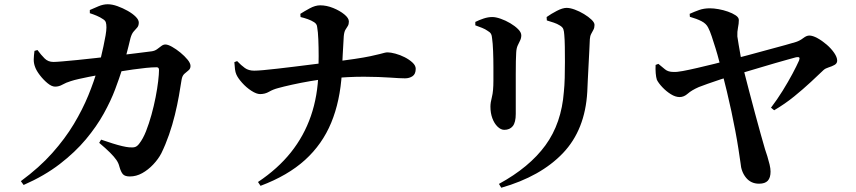

<svg xmlns="http://www.w3.org/2000/svg" viewBox="-20 -814 4020 902"><path d="M590 15Q567 15 557.5 4.5Q548 -6 541 -31Q537 -48 526.5 -63Q516 -78 497 -97Q478 -116 446 -143L455 -158Q484 -148 509.5 -140Q535 -132 554.5 -127.5Q574 -123 586 -122Q605 -120 615 -123.5Q625 -127 634 -139Q652 -162 666 -197.5Q680 -233 691.5 -274.5Q703 -316 711 -357Q719 -398 723 -432Q727 -466 727 -485Q727 -498 716 -498Q695 -498 665.5 -495Q636 -492 604.5 -487.5Q573 -483 542.5 -478Q512 -473 485 -469Q468 -466 445 -462Q422 -458 397.5 -453Q373 -448 350.5 -443Q328 -438 313 -433Q290 -426 273.5 -416.5Q257 -407 239 -407Q223 -407 203.5 -423Q184 -439 167.5 -460.5Q151 -482 145 -499Q138 -517 138.5 -535.5Q139 -554 142 -575L156 -579Q173 -556 189.5 -539.5Q206 -523 231 -523Q243 -523 272 -525.5Q301 -528 342.5 -532Q384 -536 431.5 -541.5Q479 -547 526.5 -552.5Q574 -558 617.5 -563.5Q661 -569 693 -573Q707 -575 717.5 -582.5Q728 -590 737.5 -597.5Q747 -605 757 -605Q769 -605 788.5 -594Q808 -583 827.5 -567Q847 -551 861 -534Q875 -517 875 -504Q875 -491 865.5 -483.5Q856 -476 846 -467Q836 -458 833 -439Q828 -406 820.5 -363.5Q813 -321 801.5 -274Q790 -227 774 -181Q758 -135 738 -94Q724 -67 700 -41.5Q676 -16 648 -0.5Q620 15 590 15ZM78 37Q165 -27 225.5 -95Q286 -163 327 -231.5Q368 -300 395 -366Q422 -432 439 -492Q447 -514 453.5 -541.5Q460 -569 466 -596.5Q472 -624 476 -647.5Q480 -671 480 -685Q480 -701 477 -709.5Q474 -718 464 -724Q451 -733 434.5 -740Q418 -747 402 -752V-767Q420 -775 442.5 -784.5Q465 -794 486 -794Q507 -794 532 -785Q557 -776 580 -763Q603 -750 617.5 -735.5Q632 -721 632 -708Q632 -693 624.5 -684.5Q617 -676 608 -666Q599 -656 593 -635Q589 -619 583.5 -596Q578 -573 570.5 -545.5Q563 -518 553 -486Q541 -448 521 -394.5Q501 -341 467.5 -280.5Q434 -220 383.5 -159.5Q333 -99 261 -43.5Q189 12 91 55Z M1192 41Q1285 -21 1346.5 -98Q1408 -175 1440.5 -269Q1473 -363 1476 -475Q1477 -510 1477 -550.5Q1477 -591 1475.5 -628Q1474 -665 1470 -687Q1469 -701 1456 -709.5Q1443 -718 1426 -724Q1409 -730 1392 -734L1391 -749Q1408 -760 1434.5 -774.5Q1461 -789 1484 -789Q1514 -789 1545 -776.5Q1576 -764 1597.5 -746.5Q1619 -729 1619 -713Q1619 -700 1614 -692Q1609 -684 1603 -674.5Q1597 -665 1595 -644Q1592 -603 1590 -556.5Q1588 -510 1586 -471Q1578 -339 1536 -237.5Q1494 -136 1413 -62.5Q1332 11 1204 59ZM1202 -372Q1185 -372 1161 -387.5Q1137 -403 1117 -425.5Q1097 -448 1090 -465Q1086 -474 1084 -488.5Q1082 -503 1081 -522L1094 -527Q1113 -507 1130.5 -494.5Q1148 -482 1174 -482Q1188 -482 1217 -484.5Q1246 -487 1284 -491.5Q1322 -496 1364 -501Q1406 -506 1448 -511.5Q1490 -517 1524 -521Q1598 -530 1645 -537Q1692 -544 1720 -550Q1748 -556 1763.5 -560Q1779 -564 1786.5 -566Q1794 -568 1801 -568Q1815 -568 1837.5 -562Q1860 -556 1881.5 -545Q1903 -534 1918 -520Q1933 -506 1933 -491Q1933 -466 1918 -456Q1903 -446 1883 -446Q1860 -446 1812 -449.5Q1764 -453 1692 -453.5Q1620 -454 1525 -445Q1485 -441 1438.5 -433Q1392 -425 1351.5 -416Q1311 -407 1286 -400Q1263 -394 1244 -383Q1225 -372 1202 -372Z M2324 50Q2467 -28 2542.5 -131.5Q2618 -235 2629 -383Q2632 -411 2633 -448Q2634 -485 2634 -523Q2634 -561 2633.5 -594.5Q2633 -628 2631 -650Q2630 -667 2626.5 -677Q2623 -687 2609 -695Q2598 -702 2582 -707.5Q2566 -713 2549 -718L2548 -734Q2569 -749 2596 -763Q2623 -777 2642 -777Q2658 -777 2680 -769Q2702 -761 2723.5 -748Q2745 -735 2759 -721.5Q2773 -708 2773 -697Q2773 -684 2768 -674.5Q2763 -665 2757.5 -655Q2752 -645 2751 -630Q2750 -608 2748.5 -575.5Q2747 -543 2745 -507.5Q2743 -472 2741.5 -439Q2740 -406 2739 -383Q2729 -204 2624.5 -94.5Q2520 15 2335 68ZM2349 -204Q2333 -204 2317.5 -219Q2302 -234 2293 -258.5Q2284 -283 2284 -313Q2284 -332 2291 -358.5Q2298 -385 2298 -436Q2298 -461 2298 -499Q2298 -537 2296.5 -574.5Q2295 -612 2292 -632Q2291 -647 2286.5 -655Q2282 -663 2271 -669Q2260 -677 2245 -683Q2230 -689 2213 -695V-711Q2231 -720 2252 -727Q2273 -734 2293 -734Q2309 -734 2332 -726Q2355 -718 2377 -705Q2399 -692 2414 -677Q2429 -662 2429 -648Q2429 -635 2423.5 -624Q2418 -613 2412 -600Q2406 -587 2405 -566Q2404 -553 2403.5 -526.5Q2403 -500 2403 -466Q2403 -432 2403 -396.5Q2403 -361 2403 -330Q2403 -299 2403 -279Q2403 -239 2389 -221.5Q2375 -204 2349 -204Z M3546 49Q3508 49 3485 21Q3462 -7 3459 -48Q3455 -76 3449 -115Q3443 -154 3434.5 -199Q3426 -244 3416 -291Q3406 -338 3395 -383.5Q3384 -429 3374 -468Q3367 -494 3359 -525.5Q3351 -557 3341.5 -587.5Q3332 -618 3323.5 -643.5Q3315 -669 3307 -684Q3298 -703 3275.5 -714.5Q3253 -726 3221 -735L3220 -749Q3242 -759 3264.5 -767Q3287 -775 3315 -775Q3333 -775 3355.5 -771Q3378 -767 3399.5 -759.5Q3421 -752 3436 -742Q3451 -732 3451 -720Q3451 -703 3447 -684Q3443 -665 3444 -643Q3446 -630 3450 -605Q3454 -580 3459.5 -550.5Q3465 -521 3471 -496Q3484 -443 3499 -387.5Q3514 -332 3527.5 -280Q3541 -228 3553.5 -185Q3566 -142 3574 -113Q3579 -99 3585 -79.5Q3591 -60 3595.5 -41Q3600 -22 3600 -8Q3600 21 3587 35Q3574 49 3546 49ZM3602 -308Q3631 -346 3657 -388Q3683 -430 3703 -467.5Q3723 -505 3734 -530Q3738 -541 3734.5 -544Q3731 -547 3720 -545Q3705 -541 3680 -534Q3655 -527 3623.5 -518Q3592 -509 3557.5 -498.5Q3523 -488 3488.5 -478Q3454 -468 3424 -459Q3395 -451 3363.5 -440.5Q3332 -430 3305 -420.5Q3278 -411 3263 -405Q3229 -390 3211 -374Q3193 -358 3173 -358Q3153 -358 3131.5 -371.5Q3110 -385 3092 -404Q3074 -423 3066 -439Q3062 -451 3060.5 -470Q3059 -489 3060 -509L3073 -514Q3090 -500 3104.5 -488Q3119 -476 3144 -476Q3159 -475 3188.5 -480.5Q3218 -486 3256.5 -495Q3295 -504 3336 -514Q3377 -524 3414 -534Q3447 -542 3493 -554.5Q3539 -567 3585 -579.5Q3631 -592 3668 -602Q3705 -612 3720 -617Q3738 -623 3753.5 -635Q3769 -647 3782 -647Q3798 -647 3820 -635Q3842 -623 3863.5 -604.5Q3885 -586 3899 -565.5Q3913 -545 3913 -529Q3913 -516 3900.5 -509Q3888 -502 3873 -497.5Q3858 -493 3849 -485Q3825 -462 3789.5 -429Q3754 -396 3711 -361Q3668 -326 3617 -296Z"/></svg>

Font: Noto Serif SC ExtraLight
Style: Bold
Weight: 700
Version: Version 2.002-H1;hotconv 1.1.0;makeotfexe 2.6.0